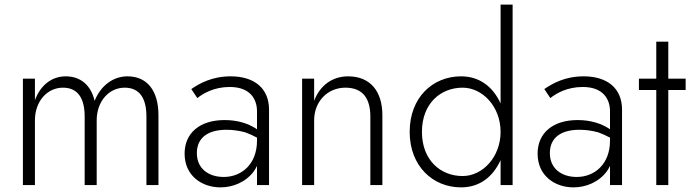

<svg xmlns="http://www.w3.org/2000/svg" viewBox="-20 -800 2993 830"><path d="M665 -302C665 -407 617 -470 531 -470C470 -470 416 -431 389 -364C374 -429 331 -470 264 -470C204 -470 155 -432 131 -367V-460H79V0H131V-280C131 -362 184 -421 252 -421C316 -421 346 -376 346 -296V0H398V-280C398 -362 451 -421 519 -421C583 -421 613 -376 613 -296V0H665Z M833 -376C858 -396 905 -424 973 -424C1062 -424 1091 -371 1091 -319V-241C1088 -243 1085 -245 1082 -247C1054 -264 1011 -281 951 -281C844 -281 778 -225 778 -136C778 -39 854 10 933 10C986 10 1042 -12 1077 -59C1082 -66 1087 -74 1091 -83V0H1143V-326C1143 -418 1080 -470 977 -470C896 -470 842 -439 807 -415ZM831 -138C831 -207 882 -239 959 -239C987 -239 1014 -235 1040 -228C1057 -222 1074 -214 1091 -205V-192C1091 -90 1024 -35 947 -35C883 -35 831 -70 831 -138Z M1581 -296V0H1633V-302C1633 -405 1581 -470 1485 -470C1417 -470 1363 -431 1338 -364V-460H1286V0H1338V-280C1338 -360 1395 -421 1473 -421C1548 -421 1581 -375 1581 -296Z M2144 -780V-352C2144 -352 2144 -352 2144 -353C2111 -425 2053 -470 1973 -470C1851 -470 1751 -379 1751 -230C1751 -82 1851 10 1973 10C2053 10 2111 -35 2144 -108C2144 -108 2144 -108 2144 -109V0H2196V-780ZM1804 -230C1804 -351 1883 -421 1980 -421C2066 -421 2144 -339 2144 -230C2144 -121 2066 -39 1980 -39C1883 -39 1804 -109 1804 -230Z M2359 -376C2384 -396 2431 -424 2499 -424C2588 -424 2617 -371 2617 -319V-241C2614 -243 2611 -245 2608 -247C2580 -264 2537 -281 2477 -281C2370 -281 2304 -225 2304 -136C2304 -39 2380 10 2459 10C2512 10 2568 -12 2603 -59C2608 -66 2613 -74 2617 -83V0H2669V-326C2669 -418 2606 -470 2503 -470C2422 -470 2368 -439 2333 -415ZM2357 -138C2357 -207 2408 -239 2485 -239C2513 -239 2540 -235 2566 -228C2583 -222 2600 -214 2617 -205V-192C2617 -90 2550 -35 2473 -35C2409 -35 2357 -70 2357 -138Z M2742 -460V-411H2817V0H2869V-411H2944V-460H2869V-620H2817V-460Z"/></svg>

Font: Jost Light
Style: Regular
Weight: 300
Version: Version 3.710